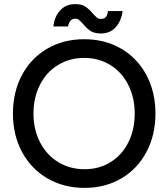

<svg xmlns="http://www.w3.org/2000/svg" viewBox="-20 -903 819 935"><path d="M43 -350Q43 -455 87 -537.5Q131 -620 210 -666Q289 -712 390 -712Q491 -712 570 -666Q649 -620 693 -537.5Q737 -455 737 -350Q737 -245 693 -162.5Q649 -80 570.5 -34Q492 12 392 12Q291 12 211.5 -34Q132 -80 87.5 -162.5Q43 -245 43 -350ZM392 -79Q463 -79 518.5 -113.5Q574 -148 605 -209.5Q636 -271 636 -350Q636 -428 604.5 -490Q573 -552 517 -586.5Q461 -621 390 -621Q319 -621 262.5 -586.5Q206 -552 174.5 -490Q143 -428 143 -350Q143 -272 175 -210Q207 -148 263.5 -113.5Q320 -79 392 -79ZM384 -787Q371 -801 364 -806.5Q357 -812 348 -812Q333 -812 324.5 -803.5Q316 -795 311 -774H240Q245 -822 273 -852.5Q301 -883 347 -883Q378 -883 396.5 -870.5Q415 -858 432 -837Q445 -823 452.5 -817Q460 -811 471 -811Q488 -811 495.5 -820Q503 -829 506 -849H577Q571 -801 543.5 -770.5Q516 -740 471 -740Q439 -740 420.5 -752.5Q402 -765 384 -787Z"/></svg>

Font: Oak Sans Medium
Style: Regular
Weight: 500
Designer: Erik Kennedy, Walven
Foundry: Erik Kennedy, Walven
Version: Version 1.000